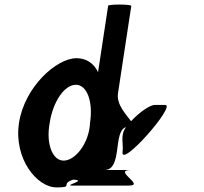

<svg xmlns="http://www.w3.org/2000/svg" viewBox="-20 -810 890 838"><path d="M63 -274C39 -118 141 8 227 8C305 8 240 -6 299 -26C366 -23 253 0 296 0H542C617 0 468 -68 552 -68H436C516 -68 472 -239 530 -255C503 -220 520 -180 515 -148C503 -70 751 -352 701 -352H655C636 -352 590 -322 552 -281C534 -307 487 -352 495 -403L553 -784C554 -792 453 -792 452 -785L408 -495C388 -538 351 -556 314 -556C226 -556 87 -430 63 -274ZM197 -274C211 -366 261 -440 311 -440C360 -440 387 -366 373 -274C369 -184 308 -109 258 -109C208 -109 180 -184 197 -274Z"/></svg>

Font: Ampere
Style: UltCndIta
Weight: 400
Version: Version 1